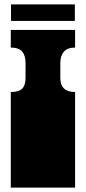

<svg xmlns="http://www.w3.org/2000/svg" viewBox="-20 -852 390 872"><path d="M29 -171V-172Q29 -185 29 -191Q29 -197 29 -209V-260Q29 -269 29 -273.5Q29 -278 29 -282.5Q29 -287 29 -296V-297Q29 -310 29 -316Q29 -322 29 -334V-434Q66 -434 81 -449.5Q96 -465 96 -498V-567Q96 -600 80.5 -618Q65 -636 29 -636V-716H321V-636Q286 -636 270 -617Q254 -598 254 -567V-498Q254 -434 321 -434V0H29V-135Q29 -144 29 -148.5Q29 -153 29 -157.5Q29 -162 29 -171ZM30 -832H320V-757H30Z"/></svg>

Font: Danfo
Style: Regular
Weight: 400
Version: Version 1.000;Glyphs 3.2 (3236)